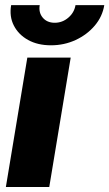

<svg xmlns="http://www.w3.org/2000/svg" viewBox="-20 -745 436 765"><path d="M3.4 0 88.9 -515.6H261.7L176.3 0ZM183.1 -564.5Q130.4 -564.5 92 -585.7Q53.7 -606.9 35.2 -643.1Q16.6 -679.2 24.4 -724.6H138.2Q133.3 -694.8 150.4 -674.6Q167.5 -654.3 198.2 -654.3Q228.5 -654.3 252.2 -674.6Q275.9 -694.8 280.8 -724.6H395.5Q388.2 -679.2 357.7 -643.1Q327.1 -606.9 281.5 -585.7Q235.8 -564.5 183.1 -564.5Z"/></svg>

Font: Inter Display Extra Bold
Style: Italic
Weight: 800
Italic angle: -9.39999°
Designer: Rasmus Andersson
Foundry: rsms
Version: Version 4.000;git-4fc901f